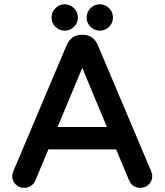

<svg xmlns="http://www.w3.org/2000/svg" viewBox="-20 -861 769 897"><path d="M238.8 -735.8Q220.7 -753.9 220.7 -779.3Q220.7 -804.7 238.8 -822.8Q256.8 -840.8 282.2 -840.8Q307.6 -840.8 325.7 -822.8Q343.8 -804.7 343.8 -779.3Q343.8 -753.9 325.7 -735.8Q307.6 -717.8 282.2 -717.8Q256.8 -717.8 238.8 -735.8ZM402.8 -735.8Q384.8 -753.9 384.8 -779.3Q384.8 -804.7 402.8 -822.8Q420.9 -840.8 446.3 -840.8Q471.7 -840.8 489.7 -822.8Q507.8 -804.7 507.8 -779.3Q507.8 -753.9 489.7 -735.8Q471.7 -717.8 446.3 -717.8Q420.9 -717.8 402.8 -735.8ZM37.1 -39.1Q37.1 -48.8 43 -62.5L292 -651.4Q301.8 -672.9 318.8 -685.5Q335.9 -698.2 359.4 -698.2H369.1Q406.2 -698.2 428.7 -666Q432.6 -659.2 436.5 -651.4L685.5 -62.5Q691.4 -47.9 691.4 -39.1Q691.4 -15.6 675.3 0.5Q659.2 16.6 635.7 16.6Q611.3 16.6 595.7 1Q587.9 -6.8 583 -18.6L522.5 -163.1H206.1L145.5 -18.6Q138.7 -2 124.5 7.3Q110.4 16.6 92.8 16.6Q68.4 16.6 52.7 0Q37.1 -16.6 37.1 -39.1ZM479.5 -267.6 364.3 -543.9 249 -267.6Z"/></svg>

Font: FakePearl
Style: SemiBold
Weight: 400
Version: Version 1.2